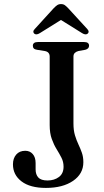

<svg xmlns="http://www.w3.org/2000/svg" viewBox="-20 -906 510 941"><path d="M388.5 -111Q388.5 -54 338 -19.5Q287.5 15 205 15Q127.5 15 85.5 -17Q43.5 -49 43.5 -100.5Q43.5 -130 59.5 -148.5Q75.5 -167 104 -167Q126.5 -167 140.5 -151Q154.5 -135 154.5 -107V-76Q154.5 -50.5 167.8 -36Q181 -21.5 213 -21.5Q246 -21.5 268.8 -38.5Q291.5 -55.5 291.5 -89Q291.5 -113 281.2 -133Q271 -153 257.5 -174.8Q244 -196.5 233.8 -224.8Q223.5 -253 223.5 -293V-629Q223.5 -640 217.5 -647Q211.5 -654 199 -656L161.5 -662Q150.5 -663.5 145.8 -668.5Q141 -673.5 141 -682Q141 -690.5 147 -695.2Q153 -700 165.5 -700H392.5Q405 -700 410.8 -695.2Q416.5 -690.5 416.5 -682Q416.5 -667 398 -662L364.5 -656Q353 -653 346.5 -646.5Q340 -640 340 -629V-301Q340 -267 347.5 -242.5Q355 -218 364.5 -198Q374 -178 381.2 -157.5Q388.5 -137 388.5 -111ZM298.5 -820.5H259L382.5 -743.5Q399.5 -733 409.5 -741Q414 -744 414.2 -750.2Q414.5 -756.5 408 -763.5L315 -865Q305.5 -875 298 -880.5Q290.5 -886 279 -886Q268 -886 260 -880.5Q252 -875 242.5 -865L150 -763.5Q143 -756.5 143.5 -750.2Q144 -744 148 -741Q158 -733 175 -743.5Z"/></svg>

Font: Fraunces Wonky
Style: Regular
Weight: 400
Version: Version 1.000;[b76b70a41]